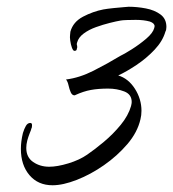

<svg xmlns="http://www.w3.org/2000/svg" viewBox="-20 -522 514 570"><path d="M136 28Q93 28 67.5 -2Q42 -32 42 -80Q42 -102 48 -127Q52 -140 57 -148.5Q62 -157 70 -157Q76 -157 75 -148Q74 -139 74 -143Q72 -135 68 -126Q64 -116 61 -105Q58 -93 58 -83Q58 -55 78.5 -41Q99 -27 126 -27Q150 -27 183 -37Q216 -47 239 -63Q261 -78 288.5 -101Q316 -124 338.5 -151.5Q361 -179 369 -207Q371 -215 371 -219Q371 -242 349 -250.5Q327 -259 301 -259Q272 -259 250 -255Q228 -251 204 -240Q203 -239 201 -239Q194 -239 190 -248Q186 -257 183.5 -268.5Q181 -280 176 -286Q216 -291 257.5 -312Q299 -333 337 -356Q348 -361 371 -375.5Q394 -390 414 -407Q434 -424 438 -439Q438 -441 438.5 -442Q439 -443 439 -444Q439 -453 425 -458Q407 -463 383 -463Q369 -463 356 -462.5Q343 -462 338 -461Q326 -459 306 -454Q286 -449 265 -441.5Q244 -434 228.5 -422.5Q213 -411 209 -396Q207 -391 209 -386Q210 -381 208 -377Q208 -371 201 -371Q197 -371 193.5 -380.5Q190 -390 188.5 -401.5Q187 -413 188 -418L189 -428Q197 -457 226.5 -472.5Q256 -488 287 -494Q298 -496 317 -498Q336 -500 350 -501Q364 -502 361 -502Q387 -502 413 -497Q439 -492 456.5 -479Q474 -466 474 -442Q474 -433 471 -428Q463 -400 439 -374.5Q415 -349 385 -329Q355 -309 331 -298Q361 -289 380.5 -258.5Q400 -228 400 -193Q400 -180 397 -168Q388 -129 358 -94Q328 -59 288.5 -31.5Q249 -4 208 12Q167 28 136 28Z"/></svg>

Font: Birthstone Bounce
Style: Regular
Weight: 400
Designer: Robert E. Leuschke
Foundry: Rob Leuschke
Version: Version 1.010; ttfautohint (v1.8.3)